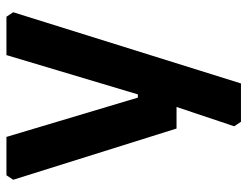

<svg xmlns="http://www.w3.org/2000/svg" viewBox="-106 -462 768 596"><g transform="rotate(-90 278.0 -164.0)"><path d="M18 -507 32 -528H151L273 -120H283L405 -528H524L538 -507L317 200H198L184 179L244 0H177Z"/></g></svg>

Font: Oxanium
Style: Bold
Weight: 700
Designer: Severin Meyer
Version: Version 2.000